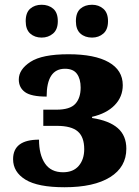

<svg xmlns="http://www.w3.org/2000/svg" viewBox="-20 -777 585 807"><path d="M35 -108Q35 -190 144 -190Q144 -127 169 -90Q194 -53 245 -53Q288 -53 311 -80Q334 -107 334 -150Q334 -201 307 -224.5Q280 -248 219 -248H162V-316H217Q274 -316 296.5 -340.5Q319 -365 319 -409Q319 -445 303.5 -466.5Q288 -488 253 -488Q176 -488 176 -371Q111 -371 85 -390Q59 -409 59 -443Q59 -485 108 -517Q157 -549 268 -549Q378 -549 437 -515.5Q496 -482 496 -419Q496 -370 462 -335Q428 -300 367 -286V-281Q439 -270 475 -238.5Q511 -207 511 -152Q511 -75 443 -32.5Q375 10 251 10Q139 10 87 -22Q35 -54 35 -108ZM88 -688Q88 -724 107 -740.5Q126 -757 155 -757Q184 -757 203.5 -740.5Q223 -724 223 -688Q223 -653 203 -636Q183 -619 155 -619Q126 -619 107 -636Q88 -653 88 -688ZM299 -688Q299 -724 318 -740.5Q337 -757 367 -757Q395 -757 414.5 -740Q434 -723 434 -688Q434 -653 414.5 -636Q395 -619 367 -619Q337 -619 318 -636Q299 -653 299 -688Z"/></svg>

Font: Noto Serif ExtraBold
Style: Regular
Weight: 800
Designer: Monotype Design Team
Foundry: Monotype Imaging Inc.
Version: Version 1.001